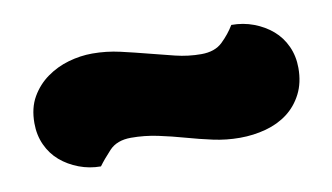

<svg xmlns="http://www.w3.org/2000/svg" viewBox="-37 -419 577 334"><g transform="rotate(-10 251.5 -252.5)"><path d="M325 -313Q349 -313 362.5 -326Q376 -339 385 -354Q406 -354 424.5 -347Q443 -340 457 -328Q471 -316 479 -298.5Q487 -281 487 -260Q487 -234 477 -214.5Q467 -195 450.5 -182.5Q434 -170 412 -164Q390 -158 366 -158Q342 -158 319 -163Q296 -168 273 -174.5Q250 -181 226.5 -186Q203 -191 179 -191Q154 -191 140.5 -176.5Q127 -162 119 -151Q99 -151 80.5 -158Q62 -165 48 -177Q34 -189 26 -206.5Q18 -224 18 -245Q18 -272 29 -291Q40 -310 57.5 -322.5Q75 -335 96 -341Q117 -347 138 -347Q163 -347 187 -341.5Q211 -336 234 -330Q257 -324 279.5 -318.5Q302 -313 325 -313Z"/></g></svg>

Font: Baloo Bhai 2 ExtraBold
Style: Regular
Weight: 800
Designer: Supriya Tembe, Noopur Datye and Ek Type
Foundry: Ek Type
Version: Version 1.640;PS 1.000;hotconv 16.6.51;makeotf.lib2.5.65220;